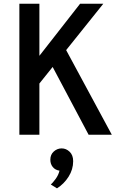

<svg xmlns="http://www.w3.org/2000/svg" viewBox="-20 -720 656 1026"><path d="M173.5 -252.5V-400L408 -700H532ZM83.5 0V-700H190.5V0ZM453.5 0 253 -378 325 -468 577.5 0ZM284.5 286.5 251.5 266Q261 258 276.8 236.8Q292.5 215.5 298 192Q275 188.5 262 172.5Q249 156.5 249 133.5Q249 106 267.5 89.5Q286 73 309.5 73Q333.5 73 352.2 91Q371 109 371 141.5Q371 185.5 346.5 224.2Q322 263 284.5 286.5Z"/></svg>

Font: Overpass Mono SemiBold
Style: Regular
Weight: 600
Monospace: yes
Designer: Delve Withrington, Dave Bailey
Foundry: Delve Fonts LLC
Version: Version 4.000